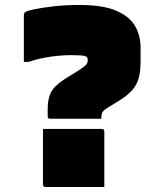

<svg xmlns="http://www.w3.org/2000/svg" viewBox="-20 -740 640 773"><path d="M300 -720Q393 -720 446.5 -697.5Q500 -675 523 -636.5Q546 -598 546 -548V-491Q546 -433 528 -399.5Q510 -366 460 -335L413 -306Q397 -296 392.5 -288Q388 -280 388 -266V-262H183Q177 -262 174.5 -264Q172 -266 172 -273V-303Q172 -341 185 -367.5Q198 -394 241 -422L299 -458Q323 -474 328 -481Q333 -488 333 -495V-502Q333 -511 321.5 -514.5Q310 -518 267 -518Q227 -518 182 -511.5Q137 -505 96 -491H76V-678Q76 -686 80 -690Q84 -695 115.5 -702Q147 -709 195.5 -714.5Q244 -720 300 -720ZM400 13H164Q153 13 153 2V-221H389Q400 -221 400 -210Z"/></svg>

Font: Recursive Mn Lnr St XBk
Style: Regular
Weight: 1000
Monospace: yes
Version: Version 1.079;hotconv 1.0.112;makeotfexe 2.5.65598; ttfautoh